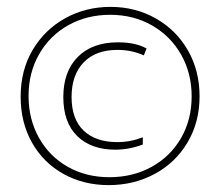

<svg xmlns="http://www.w3.org/2000/svg" viewBox="-20 -638 640 558"><path d="M40 -357Q40 -434 75 -493Q110 -552 169.5 -585Q229 -618 301 -618Q374 -618 433.5 -584Q493 -550 526.5 -491Q560 -432 560 -358Q560 -283 525 -224Q490 -165 429.5 -132.5Q369 -100 296 -100Q223 -100 164.5 -132.5Q106 -165 73 -223.5Q40 -282 40 -357ZM537 -358Q537 -425 506.5 -479Q476 -533 422 -564Q368 -595 300 -595Q233 -595 179 -565Q125 -535 94 -481Q63 -427 63 -359Q63 -292 93 -238Q123 -184 176.5 -153.5Q230 -123 298 -123Q366 -123 420.5 -153Q475 -183 506 -236.5Q537 -290 537 -358ZM164 -356Q164 -430 206 -472.5Q248 -515 323 -515Q374 -515 406 -497L398 -477Q363 -493 321 -493Q258 -493 223 -456.5Q188 -420 188 -356Q188 -292 223 -258.5Q258 -225 321 -225Q359 -225 395 -239V-218Q355 -203 315 -203Q245 -203 204.5 -242.5Q164 -282 164 -356Z"/></svg>

Font: Noto Sans Mono UI Thin
Style: Regular
Weight: 250
Monospace: yes
Designer: Monotype Design team
Foundry: Monotype Imaging Inc.
Version: Version 1.000